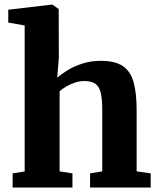

<svg xmlns="http://www.w3.org/2000/svg" viewBox="-20 -840 709 860"><path d="M90.5 -72V-726L17 -739V-796.5L212.5 -819.5H214.5L243 -799.5L243.5 -580.5L236.5 -492Q253.5 -507.5 282.2 -525.2Q311 -543 349 -555.2Q387 -567.5 431.5 -567.5Q495.5 -567.5 530.2 -544Q565 -520.5 578.5 -471.5Q592 -422.5 592 -346.5V-72.5L655 -63.5V0H383.5V-63.5L438 -72.5V-346.5Q438 -392.5 432 -421.2Q426 -450 408.8 -463.5Q391.5 -477 358 -477Q336.5 -477 316 -470.2Q295.5 -463.5 277.8 -453Q260 -442.5 247 -431.5V-72.5L304.5 -63.5V0H36.5V-63.5Z"/></svg>

Font: Merriweather ExtraBold
Style: Regular
Weight: 800
Version: Version 2.100